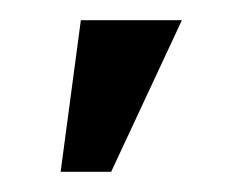

<svg xmlns="http://www.w3.org/2000/svg" viewBox="-20 -20 240 190"><path d="M60 0H160L90 150H40Z"/></svg>

Font: Graduate
Style: Regular
Weight: 400
Version: Version 1.001